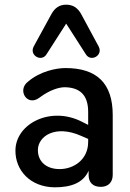

<svg xmlns="http://www.w3.org/2000/svg" viewBox="-20 -791 558 821"><path d="M214 10C284 10 336 -9 359 -61V-42C359 -11 377 8 411 8C443 8 462 -12 462 -43V-299C462 -435 394 -500 260 -500C220 -500 151 -486 100 -442C52 -406 96 -334 148 -373C193 -407 233 -418 257 -418C320 -417 357 -386 357 -313V-257L331 -270C198 -339 47 -263 46 -148C45 -63 109 9 214 10ZM402 -592 327 -731C312 -758 291 -771 263 -771C235 -771 215 -758 200 -731L124 -592C104 -554 158 -524 179 -559L263 -690L347 -559C368 -524 422 -554 402 -592ZM142 -149C142 -209 217 -259 327 -210L357 -197V-184C357 -109 296 -68 235 -68C177 -68 142 -101 142 -149Z"/></svg>

Font: SN Pro Medium
Style: Regular
Weight: 500
Designer: Tobias Whetton
Foundry: Supernotes
Version: Version 1.003;Glyphs 3.3 (3324)